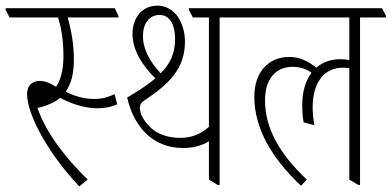

<svg xmlns="http://www.w3.org/2000/svg" viewBox="-43 -651 1389 681"><path d="M238 10 268 -14C202 -79 124 -169 90 -268C102 -271 115 -274 128 -280C145 -286 159 -294 170 -304C212 -282 258 -267 303 -267C330 -267 353 -272 373 -281L363 -317C343 -307 319 -300 292 -300C260 -300 227 -307 190 -326C211 -355 219 -394 219 -440C219 -491 211 -540 197 -589H377V-595L364 -622H-23V-616L-9 -589H163C177 -544 182 -499 182 -451C182 -403 172 -367 156 -343C136 -356 117 -364 99 -364C70 -364 53 -347 53 -318C53 -243 130 -104 238 10Z M606 -126C643 -126 675 -135 698 -150V-14L729 5H736V-589H828V-595L814 -622H627V-616L641 -589H698V-201C669 -175 636 -162 596 -162C556 -162 519 -174 495 -195C470 -217 453 -245 453 -269C453 -279 457 -287 468 -294C555 -352 613 -406 613 -503C613 -540 602 -574 583 -598C565 -619 543 -631 515 -631C461 -631 427 -588 427 -531C427 -472 462 -419 508 -373C482 -351 449 -329 408 -305C432 -200 500 -126 606 -126ZM464 -523C464 -567 486 -598 523 -598C559 -598 578 -564 578 -513C578 -462 561 -425 527 -391C489 -431 464 -476 464 -523Z M1025 8 1045 -14C947 -107 897 -197 897 -295C897 -370 934 -414 995 -414C1019 -414 1041 -408 1062 -393C1041 -365 1029 -326 1029 -279C1029 -261 1030 -238 1034 -217L1072 -207C1068 -228 1066 -250 1066 -271C1066 -357 1106 -411 1174 -411C1182 -411 1190 -410 1196 -409V-14L1228 5H1234V-589H1326V-595L1312 -622H783V-616L797 -589H1196V-438C1185 -440 1175 -441 1164 -441C1130 -441 1102 -431 1079 -411C1047 -436 1019 -449 983 -449C909 -449 859 -395 859 -308C859 -197 920 -90 1025 8Z"/></svg>

Font: Noto Serif Devanagari ExtraCondensed ExtraLight
Style: Regular
Weight: 200
Width: 2
Designer: Universal Thirst, Indian Type Foundry and the Monotype Design Team
Foundry: Monotype Imaging Inc.
Version: Version 2.004